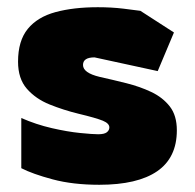

<svg xmlns="http://www.w3.org/2000/svg" viewBox="-20 -502 540 532"><path d="M255 10Q182 10 126 -5Q70 -20 39 -36V-175Q80 -157 123.5 -147Q167 -137 202 -133.5Q237 -130 252 -130Q269 -130 276 -135.5Q283 -141 283 -149Q283 -160 265 -167.5Q247 -175 197 -187Q156 -197 117.5 -212.5Q79 -228 54.5 -256Q30 -284 30 -331Q30 -389 57 -422Q84 -455 134 -468.5Q184 -482 251 -482Q289 -482 322 -478Q355 -474 369 -472L462 -412L417 -305L242 -343Q210 -343 210 -322Q210 -300 256 -289Q292 -281 330 -271.5Q368 -262 399.5 -247Q431 -232 450.5 -207Q470 -182 470 -141Q470 -65 415.5 -27.5Q361 10 255 10Z"/></svg>

Font: Rowdies
Style: Regular
Weight: 400
Designer: Jaikishan Patel
Version: Version 1.000; ttfautohint (v1.8.3)